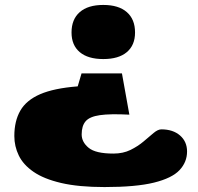

<svg xmlns="http://www.w3.org/2000/svg" viewBox="-20 -552 803 777"><path d="M398 -313Q336 -313 302.8 -341Q269.5 -369 269.5 -420.5Q269.5 -474 302.8 -503Q336 -532 398 -532Q460 -532 493.2 -503Q526.5 -474 526.5 -420.5Q526.5 -369 493.2 -341Q460 -313 398 -313ZM403 205Q298 205 227.5 188.5Q157 172 115.5 143.2Q74 114.5 56 77.2Q38 40 38 -1.5Q38 -62 62.2 -104.2Q86.5 -146.5 142.5 -170.8Q198.5 -195 294.5 -202.5L310 -255H473.5L503.5 -88Q426 -92 384.2 -86Q342.5 -80 326.5 -61.2Q310.5 -42.5 310.5 -8Q310.5 23 338.8 46.2Q367 69.5 439 69.5Q478 69.5 508 54.8Q538 40 561 20.5Q584 1 601.5 -13.8Q619 -28.5 633 -28.5Q680 -28.5 708.5 -3.8Q737 21 737 61Q737 104 706.5 136.5Q676 169 603.2 187Q530.5 205 403 205Z"/></svg>

Font: Newsreader Caption ExtraBold
Style: Regular
Weight: 800
Designer: Hugues Gentile
Foundry: Production Type
Version: Version 1.001